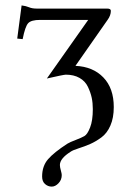

<svg xmlns="http://www.w3.org/2000/svg" viewBox="-20 -461 488 712"><path d="M259.8 -216.8Q324.7 -213.9 363.3 -173.8Q401.9 -133.8 401.9 -64Q401.9 -23.9 389.4 4.6Q377 33.2 356 48.6Q335 64 314.5 73Q293.9 82 271.5 89.1Q249 96.2 241.2 102.1Q202.1 127 202.1 150.9Q202.1 158.7 205.6 170.9Q209 183.1 209 188Q209 206.1 197 218.5Q185.1 231 171.9 231Q157.7 231 147 221.4Q136.2 211.9 136.2 193.8Q136.2 154.8 158.2 129.4Q180.2 104 230 71.8Q239.7 65.9 261 57.9Q282.2 49.8 293.2 43.5Q304.2 37.1 314.2 11.5Q324.2 -14.2 324.2 -56.2Q324.2 -79.1 320.1 -98.6Q315.9 -118.2 305.9 -139.2Q295.9 -160.2 274.9 -172.1Q253.9 -184.1 224.1 -184.1Q216.3 -184.1 153.8 -169.9L307.1 -387.2H128.9Q95.7 -387.2 84.5 -375Q73.2 -362.8 64 -315.9L43.9 -317.9L60.1 -440.9Q76.2 -439 87.6 -434.1Q99.1 -429.2 115.2 -429.2H377Q391.1 -429.2 391.1 -420.9Q391.1 -403.8 378.9 -387.2Z"/></svg>

Font: Biolilbert
Style: Regular
Weight: 400
Designer: Philipp H. Poll
Foundry: Philipp H. Poll
Version: Version 1.1.0